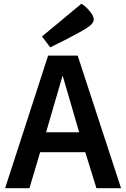

<svg xmlns="http://www.w3.org/2000/svg" viewBox="-20 -989 663 1009"><path d="M6.8 0H134.8L190.9 -189H428.2L486.8 0H616.2L388.2 -696.8H232.9ZM222.2 -293.9 308.1 -588.9H310.1L396 -293.9ZM244.1 -740.2C244.1 -740.2 384.8 -808.1 439.9 -844.2C480 -871.1 481.9 -893.1 453.1 -928.2C427.7 -960.4 407.7 -969.2 407.7 -969.2L200.7 -797.4Z"/></svg>

Font: Doppio One
Style: Regular
Weight: 400
Designer: Szymon Celej
Foundry: Sorkin Type Co
Version: Version 1.002